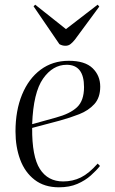

<svg xmlns="http://www.w3.org/2000/svg" viewBox="-20 -784 488 818"><path d="M273 -525Q342 -525 374.5 -493.5Q407 -462 407 -415Q407 -368 382 -340.5Q357 -313 317.5 -297.5Q278 -282 234 -270L117 -239Q116 -117 150 -64Q184 -11 249 -11Q290 -11 324.5 -28Q359 -45 396 -87L406 -77Q391 -58 367 -36.5Q343 -15 309.5 -0.5Q276 14 231 14Q169 14 127.5 -18Q86 -50 66 -104Q46 -158 46 -224Q46 -313 74 -381Q102 -449 153 -487Q204 -525 273 -525ZM338 -413Q338 -508 264 -508Q205 -508 163.5 -449Q122 -390 117 -255L218 -283Q278 -299 308 -327Q338 -355 338 -413ZM123 -757 130 -764 261 -660 396 -764 403 -756 299 -615Q291 -605 281.5 -597Q272 -589 259 -589Q245 -589 233 -596Z"/></svg>

Font: Literata 72pt Light
Style: Italic
Weight: 300
Italic angle: -2°
Designer: Latin by Veronika Burian and Jose Scaglione. Greek by Irene Vlachou. Cyrillic by Vera Evstafieva
Foundry: TypeTogether
Version: Version 3.002